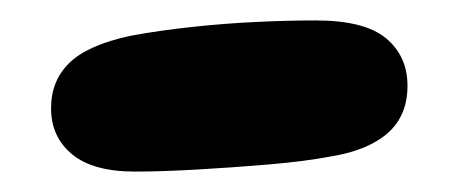

<svg xmlns="http://www.w3.org/2000/svg" viewBox="-20 -814 449 188"><path d="M112 -646Q71 -646 50.5 -663Q30 -680 30 -708Q30 -735 48 -752.5Q66 -770 108 -779Q135 -784 167 -787.5Q199 -791 230.5 -792.5Q262 -794 289 -794Q337 -794 358 -776.5Q379 -759 379 -730Q379 -701 360 -684Q341 -667 305 -661Q279 -656 243.5 -653Q208 -650 173 -648Q138 -646 112 -646Z"/></svg>

Font: DynaPuff Condensed SemiBold
Style: Regular
Weight: 600
Width: 3
Designer: Toshi Omagari, Jennifer Daniel
Foundry: Google Fonts
Version: Version 2.000